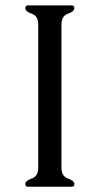

<svg xmlns="http://www.w3.org/2000/svg" viewBox="-20 -706 377 726"><path d="M212.4 -613.8V-71.8Q212.4 -39.6 236.8 -31Q261.2 -22.5 261.2 -10.3Q261.2 0 251 0H85.4Q75.7 0 75.7 -10.3Q75.7 -22.5 100.1 -31Q124.5 -39.6 124.5 -71.3V-613.8Q124.5 -645.5 100.1 -654.1Q75.7 -662.6 75.7 -675.3Q75.7 -685.5 85.9 -685.5H251Q261.2 -685.5 261.2 -675.3Q261.2 -662.6 236.8 -654.1Q212.4 -645.5 212.4 -613.8Z"/></svg>

Font: Caudex
Style: Regular
Weight: 400
Version: Version 1.01